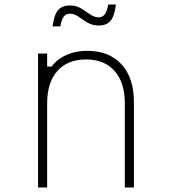

<svg xmlns="http://www.w3.org/2000/svg" viewBox="-20 -823 740 843"><path d="M147 0V-588H187V-531H207Q231 -564 272.5 -582Q314 -600 362 -600Q459 -600 513.5 -540.5Q568 -481 568 -375V0H528V-369Q528 -461 483 -511.5Q438 -562 358 -562Q277 -562 232 -511.5Q187 -461 187 -369V0ZM211 -707Q217 -757 234.5 -778Q252 -799 287 -799Q315 -799 336 -786Q357 -773 375.5 -760Q394 -747 413 -747Q430 -747 440 -760Q450 -773 455 -803H489Q483 -753 465.5 -732Q448 -711 413 -711Q385 -711 364 -724Q343 -737 324.5 -750Q306 -763 287 -763Q270 -763 260 -750Q250 -737 245 -707Z"/></svg>

Font: Martian Mono Thin
Style: Regular
Weight: 100
Monospace: yes
Designer: Roman Shamin
Foundry: Evil Martians
Version: Version 1.000; ttfautohint (v1.8.4.7-5d5b)